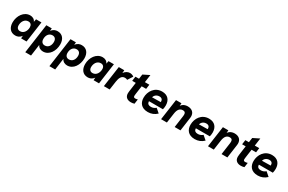

<svg xmlns="http://www.w3.org/2000/svg" viewBox="172 -2210 5918 3948"><g transform="rotate(30 3131.0 -236.0)"><path d="M215 10.5C262 10.5 315 -3.5 356.5 -64L352 0H481L550 -493H422L408.5 -425.5C386 -479.5 335.5 -503.5 280 -503.5C133.5 -503.5 35 -354.5 35 -200C35 -76 98.5 10.5 215 10.5ZM172.5 -210C172.5 -289.5 218 -377.5 309.5 -377.5C364 -377.5 394.5 -342.5 394.5 -283.5C394.5 -205.5 349.5 -115.5 258 -115.5C203 -115.5 172.5 -150.5 172.5 -210Z M568 204H705L742.5 -70C767 -14.5 818.5 10.5 875 10.5C1021.5 10.5 1112 -138.5 1112 -293C1112 -417 1048.5 -503.5 932 -503.5C885 -503.5 832.5 -489.5 790.5 -429.5L795 -493H666ZM753 -220C753 -311.5 804 -377.5 881.5 -377.5C939.5 -377.5 973.5 -339 973.5 -272.5C973.5 -180 922 -115.5 844.5 -115.5C786.5 -115.5 753 -154.5 753 -220Z M1141.5 204H1278.5L1316 -70C1340.5 -14.5 1392 10.5 1448.5 10.5C1595 10.5 1685.5 -138.5 1685.5 -293C1685.5 -417 1622 -503.5 1505.5 -503.5C1458.5 -503.5 1406 -489.5 1364 -429.5L1368.5 -493H1239.5ZM1326.5 -220C1326.5 -311.5 1377.5 -377.5 1455 -377.5C1513 -377.5 1547 -339 1547 -272.5C1547 -180 1495.5 -115.5 1418 -115.5C1360 -115.5 1326.5 -154.5 1326.5 -220Z M1935.5 10.5C1982.5 10.5 2035.5 -3.5 2077 -64L2072.5 0H2201.5L2270.5 -493H2142.5L2129 -425.5C2106.5 -479.5 2056 -503.5 2000.5 -503.5C1854 -503.5 1755.5 -354.5 1755.5 -200C1755.5 -76 1819 10.5 1935.5 10.5ZM1893 -210C1893 -289.5 1938.5 -377.5 2030 -377.5C2084.5 -377.5 2115 -342.5 2115 -283.5C2115 -205.5 2070 -115.5 1978.5 -115.5C1923.5 -115.5 1893 -150.5 1893 -210Z M2316.5 0H2454L2483 -201.5C2495.5 -289 2525 -366.5 2609 -366.5C2629 -366.5 2653.5 -360 2666 -351L2744 -471.5C2712 -493 2683.5 -503.5 2647 -503.5C2598 -503.5 2543.5 -473 2511.5 -423.5L2517 -493H2386.5Z M2961 10.5C2987 10.5 3014.5 7 3043 -2L3058.5 -112C3037 -106 3020 -102 3001.5 -102C2970 -102 2959.5 -116 2959.5 -144C2959.5 -158 2961.5 -171 2963.5 -186L2991.5 -386H3097.5L3112 -493H3006L3031.5 -676L2882 -602L2866.5 -493H2782L2766.5 -386H2851.5L2821.5 -170.5C2818.5 -143 2817.5 -131 2817.5 -120.5C2817.5 -26 2884.5 10.5 2961 10.5Z M3363 10.5C3444.5 10.5 3514 -17.5 3575 -75.5L3480 -158C3446.5 -128 3407.5 -114 3366.5 -114C3310 -114 3282 -137 3276.5 -175.5C3275.5 -182 3275 -188 3275 -195.5H3606C3614 -228.5 3618.5 -257 3618.5 -291.5C3618.5 -415 3551 -503.5 3413 -503.5C3235.5 -503.5 3142 -352 3142 -204.5C3142 -89 3204 10.5 3363 10.5ZM3288.5 -297C3300 -338.5 3339.5 -389 3414 -389C3472.5 -389 3494.5 -354 3494.5 -313.5C3494.5 -309 3494.5 -304.5 3494 -300.5Z M3675 0H3813L3845.5 -229.5C3860 -334 3903.5 -384 3974.5 -384C4019.5 -384 4039.5 -363.5 4039.5 -314.5C4039.5 -304 4038.5 -291 4036.5 -277.5L3997.5 0H4135.5L4180.5 -321C4182.5 -333 4183 -344 4183 -354.5C4183 -446.5 4123 -503.5 4018.5 -503.5C3968 -503.5 3909.5 -486.5 3869.5 -428.5L3874.5 -493H3745Z M4476.5 10.5C4558 10.5 4627.5 -17.5 4688.5 -75.5L4593.5 -158C4560 -128 4521 -114 4480 -114C4423.5 -114 4395.5 -137 4390 -175.5C4389 -182 4388.5 -188 4388.5 -195.5H4719.5C4727.5 -228.5 4732 -257 4732 -291.5C4732 -415 4664.5 -503.5 4526.5 -503.5C4349 -503.5 4255.5 -352 4255.5 -204.5C4255.5 -89 4317.5 10.5 4476.5 10.5ZM4402 -297C4413.5 -338.5 4453 -389 4527.5 -389C4586 -389 4608 -354 4608 -313.5C4608 -309 4608 -304.5 4607.5 -300.5Z M4788.5 0H4926.5L4959 -229.5C4973.5 -334 5017 -384 5088 -384C5133 -384 5153 -363.5 5153 -314.5C5153 -304 5152 -291 5150 -277.5L5111 0H5249L5294 -321C5296 -333 5296.5 -344 5296.5 -354.5C5296.5 -446.5 5236.5 -503.5 5132 -503.5C5081.5 -503.5 5023 -486.5 4983 -428.5L4988 -493H4858.5Z M5570.5 10.5C5596.5 10.5 5624 7 5652.5 -2L5668 -112C5646.5 -106 5629.5 -102 5611 -102C5579.5 -102 5569 -116 5569 -144C5569 -158 5571 -171 5573 -186L5601 -386H5707L5721.5 -493H5615.5L5641 -676L5491.5 -602L5476 -493H5391.5L5376 -386H5461L5431 -170.5C5428 -143 5427 -131 5427 -120.5C5427 -26 5494 10.5 5570.5 10.5Z M5972.5 10.5C6054 10.5 6123.5 -17.5 6184.5 -75.5L6089.5 -158C6056 -128 6017 -114 5976 -114C5919.5 -114 5891.5 -137 5886 -175.5C5885 -182 5884.5 -188 5884.5 -195.5H6215.5C6223.5 -228.5 6228 -257 6228 -291.5C6228 -415 6160.5 -503.5 6022.5 -503.5C5845 -503.5 5751.5 -352 5751.5 -204.5C5751.5 -89 5813.5 10.5 5972.5 10.5ZM5898 -297C5909.5 -338.5 5949 -389 6023.5 -389C6082 -389 6104 -354 6104 -313.5C6104 -309 6104 -304.5 6103.5 -300.5Z"/></g></svg>

Font: HK Grotesk ExtraBold
Style: Italic
Weight: 800
Italic angle: -16°
Designer: Alfredo Marco Pradil
Foundry: Hanken Design Co.
Version: Version 3.001;FEAKit 1.0